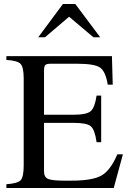

<svg xmlns="http://www.w3.org/2000/svg" viewBox="-20 -944 651 964"><path d="M483 -757H449L327 -860L206 -757H172L296 -924H358ZM597 -169 551 0H12V-19Q69 -23 84 -39.5Q99 -56 99 -114V-550Q99 -606 83.5 -623Q68 -640 12 -643V-662H542L546 -519H521Q510 -586 482 -605Q454 -624 367 -624H236Q214 -624 207.5 -617.5Q201 -611 201 -588V-368H352Q415 -368 435.5 -386Q456 -404 465 -464H488V-230H465Q456 -293 436 -310Q416 -327 352 -327H201V-84Q201 -54 222 -45.5Q243 -37 302 -37H338Q445 -37 490 -63Q535 -89 569 -169Z"/></svg>

Font: STIX MathJax Latin
Style: Regular
Weight: 400
Designer: MicroPress Inc., with final additions and corrections provided by Coen Hoffman, Elsevier (retired)
Version: Version 1.1.1